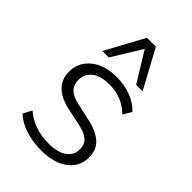

<svg xmlns="http://www.w3.org/2000/svg" viewBox="-224 -843 943 943"><g transform="rotate(45 247.0 -371.5)"><path d="M53 0ZM245 8Q187 8 136 -8.5Q85 -25 53 -56L77 -101Q114 -70 156.5 -56Q199 -42 247 -42Q310 -42 343.5 -66Q377 -90 377 -131Q377 -164 355.5 -183.5Q334 -203 286 -213L196 -232Q69 -261 69 -363Q69 -427 119 -468.5Q169 -510 255 -510Q308 -510 354 -492.5Q400 -475 429 -443L403 -399Q342 -459 256 -459Q194 -459 162 -433.5Q130 -408 130 -366Q130 -333 149.5 -313Q169 -293 213 -283L303 -263Q371 -248 404 -217Q437 -186 437 -135Q437 -69 384.5 -30.5Q332 8 245 8ZM113 -550 222 -751H284L393 -550H348L253 -705L158 -550Z"/></g></svg>

Font: Winston Light
Style: Regular
Weight: 300
Designer: Original fonts by Vernon Adams / Changes by Cristiano Sobral
Foundry: Original fonts by Vernon Adams / Changes by Cristiano Sobral
Version: Version 2.503;July 17, 2020;FontCreator 13.0.0.2655 64-bit